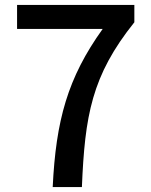

<svg xmlns="http://www.w3.org/2000/svg" viewBox="-20 -756 610 776"><path d="M193 0H311C323 -288 350 -450 523 -666V-736H49V-639H395C253 -441 206 -269 193 0Z"/></svg>

Font: Noto Sans Japanese Medium
Style: Regular
Weight: 500
Designer: Ryoko NISHIZUKA (kana & ideographs); Paul D. Hunt (Latin, Greek & Cyrillic); Wenlong ZHANG (bopomofo); Sandoll Communica
Foundry: Adobe Systems Incorporated
Version: Version 1.000;PS 1;hotconv 1.0.78;makeotf.lib2.5.61930